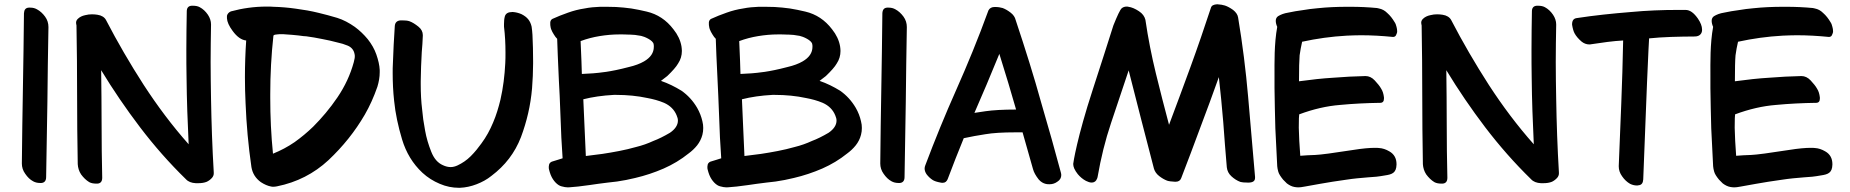

<svg xmlns="http://www.w3.org/2000/svg" viewBox="-20 -851 8635 896"><path d="M97.7 -40C108.4 -24.4 120.1 -12.7 134.8 -4.9C143.6 0 154.3 2.9 167 2.9H172.9C187.5 2 195.3 -7.8 195.3 -24.4C197.3 -140.6 199.2 -257.8 201.2 -375C202.1 -491.2 204.1 -608.4 206.1 -724.6C206.1 -742.2 201.2 -758.8 190.4 -773.4C179.7 -788.1 167 -799.8 152.3 -807.6C143.6 -812.5 133.8 -815.4 121.1 -815.4H114.3C99.6 -814.5 92.8 -805.7 91.8 -789.1C90.8 -671.9 88.9 -554.7 86.9 -438.5C85 -322.3 83 -205.1 82 -87.9C82 -71.3 86.9 -54.7 97.7 -40Z M358.4 -37.1C369.1 -22.5 381.8 -9.8 396.5 -1C405.3 3.9 417 5.9 429.7 5.9H434.6C449.2 4.9 457 -3.9 457 -21.5C455.1 -104.5 454.1 -188.5 454.1 -272.5C454.1 -356.4 453.1 -440.4 452.1 -523.4C507.8 -431.6 568.4 -342.8 633.8 -256.8C699.2 -170.9 770.5 -89.8 847.7 -14.6C858.4 -2.9 874 2.9 893.6 3.9H904.3C919.9 3.9 933.6 2 945.3 -2.9C955.1 -7.8 962.9 -13.7 969.7 -21.5C974.6 -27.3 977.5 -34.2 977.5 -41V-46.9C970.7 -161.1 966.8 -275.4 964.8 -389.6C963.9 -447.3 962.9 -503.9 962.9 -561.5C962.9 -619.1 963.9 -676.8 964.8 -734.4V-737.3C964.8 -752 960 -767.6 950.2 -782.2C939.5 -797.9 926.8 -809.6 912.1 -817.4C903.3 -822.3 892.6 -824.2 880.9 -824.2H874C859.4 -823.2 851.6 -814.5 851.6 -797.9C850.6 -738.3 849.6 -679.7 849.6 -620.1C849.6 -576.2 849.6 -531.2 850.6 -487.3C851.6 -383.8 855.5 -280.3 860.4 -177.7C783.2 -264.6 713.9 -357.4 650.4 -455.1C586.9 -553.7 528.3 -654.3 474.6 -757.8C467.8 -770.5 454.1 -779.3 434.6 -782.2C426.8 -783.2 418.9 -784.2 410.2 -784.2C399.4 -784.2 388.7 -783.2 377.9 -780.3C363.3 -777.3 351.6 -771.5 342.8 -762.7C337.9 -757.8 335 -752 335 -745.1C335 -741.2 335.9 -737.3 336.9 -732.4C338.9 -624 339.8 -516.6 339.8 -408.2C339.8 -300.8 340.8 -193.4 342.8 -85C343.8 -68.4 348.6 -51.8 358.4 -37.1Z M1153.3 -71.3C1158.2 -42 1172.9 -18.6 1197.3 -1C1213.9 9.8 1229.5 16.6 1245.1 19.5C1249 20.5 1252.9 20.5 1255.9 20.5C1261.7 20.5 1267.6 19.5 1272.5 18.6C1365.2 0 1445.3 -41 1512.7 -103.5C1580.1 -167 1636.7 -237.3 1682.6 -316.4C1705.1 -355.5 1724.6 -398.4 1741.2 -446.3C1748 -468.8 1752 -491.2 1752 -513.7V-524.4C1751 -546.9 1745.1 -571.3 1736.3 -596.7C1727.5 -622.1 1713.9 -645.5 1696.3 -668C1677.7 -690.4 1658.2 -709 1635.7 -725.6C1609.4 -744.1 1582 -758.8 1553.7 -767.6C1524.4 -776.4 1495.1 -784.2 1466.8 -791C1431.6 -799.8 1396.5 -805.7 1360.4 -810.5C1326.2 -815.4 1291 -818.4 1256.8 -819.3C1246.1 -820.3 1235.4 -820.3 1224.6 -820.3C1167 -820.3 1111.3 -812.5 1057.6 -797.9C1052.7 -795.9 1048.8 -793 1045.9 -790C1043 -787.1 1040 -782.2 1039.1 -777.3V-765.6C1040 -749 1048.8 -729.5 1065.4 -707C1085.9 -678.7 1107.4 -664.1 1128.9 -662.1C1125 -605.5 1123 -547.9 1123 -490.2C1123 -450.2 1124 -410.2 1126 -369.1C1129.9 -270.5 1138.7 -171.9 1153.3 -71.3ZM1253.9 -133.8C1245.1 -220.7 1241.2 -306.6 1241.2 -393.6V-412.1C1241.2 -503.9 1246.1 -594.7 1255.9 -683.6C1255.9 -687.5 1261.7 -689.5 1273.4 -690.4C1279.3 -691.4 1286.1 -691.4 1293 -691.4C1299.8 -691.4 1307.6 -691.4 1315.4 -690.4C1334 -689.5 1353.5 -687.5 1373 -685.5C1391.6 -682.6 1404.3 -681.6 1409.2 -681.6C1433.6 -678.7 1458 -673.8 1483.4 -668.9C1507.8 -664.1 1532.2 -659.2 1556.6 -652.3C1571.3 -649.4 1586.9 -644.5 1603.5 -637.7C1621.1 -629.9 1631.8 -616.2 1634.8 -597.7C1635.7 -594.7 1635.7 -591.8 1635.7 -588.9C1635.7 -585.9 1635.7 -582 1634.8 -578.1C1633.8 -572.3 1631.8 -566.4 1630.9 -560.5C1615.2 -502.9 1589.8 -448.2 1554.7 -396.5C1519.5 -344.7 1481.4 -299.8 1441.4 -259.8C1414.1 -233.4 1384.8 -209 1354.5 -187.5C1323.2 -166 1290 -148.4 1253.9 -133.8Z M1951.2 -44.9C1975.6 -22.5 2002 -5.9 2032.2 6.8C2061.5 19.5 2091.8 25.4 2122.1 25.4H2126C2152.3 24.4 2178.7 18.6 2204.1 8.8C2229.5 -1 2252.9 -13.7 2273.4 -30.3C2336.9 -78.1 2382.8 -137.7 2411.1 -210.9C2438.5 -284.2 2456.1 -359.4 2462.9 -438.5C2465.8 -477.5 2467.8 -515.6 2467.8 -553.7V-566.4C2467.8 -608.4 2466.8 -649.4 2464.8 -688.5C2463.9 -701.2 2462.9 -713.9 2460.9 -726.6C2458 -739.3 2453.1 -751 2445.3 -760.7C2437.5 -770.5 2426.8 -778.3 2413.1 -785.2C2399.4 -791 2386.7 -793.9 2374 -794.9H2370.1C2351.6 -794.9 2339.8 -788.1 2335.9 -774.4C2333 -763.7 2332 -752 2332 -739.3V-726.6C2336.9 -686.5 2338.9 -646.5 2338.9 -605.5C2338.9 -588.9 2338.9 -572.3 2337.9 -555.7C2335 -498 2328.1 -441.4 2315.4 -385.7C2306.6 -349.6 2295.9 -313.5 2281.2 -279.3C2266.6 -244.1 2249 -211.9 2226.6 -181.6C2219.7 -172.9 2212.9 -163.1 2204.1 -152.3C2195.3 -141.6 2186.5 -131.8 2176.8 -122.1C2158.2 -103.5 2137.7 -89.8 2115.2 -79.1C2104.5 -74.2 2093.8 -71.3 2083 -71.3C2071.3 -71.3 2059.6 -74.2 2046.9 -80.1C2022.5 -90.8 2004.9 -111.3 1992.2 -143.6C1979.5 -175.8 1969.7 -208 1963.9 -241.2C1960.9 -259.8 1958 -277.3 1955.1 -293.9C1953.1 -310.5 1951.2 -325.2 1950.2 -337.9C1945.3 -377 1943.4 -417 1943.4 -457V-472.7C1944.3 -517.6 1945.3 -562.5 1948.2 -607.4L1951.2 -645.5C1952.1 -658.2 1952.1 -670.9 1953.1 -683.6V-687.5C1953.1 -702.1 1946.3 -715.8 1932.6 -726.6C1918 -738.3 1904.3 -747.1 1890.6 -752C1881.8 -754.9 1871.1 -755.9 1857.4 -755.9H1849.6C1833 -754.9 1823.2 -746.1 1822.3 -728.5C1818.4 -670.9 1815.4 -612.3 1813.5 -554.7C1812.5 -540 1812.5 -525.4 1812.5 -510.7C1812.5 -466.8 1814.5 -423.8 1819.3 -379.9C1825.2 -321.3 1837.9 -261.7 1856.4 -200.2C1875 -138.7 1906.2 -86.9 1951.2 -44.9Z M2600.6 18.6C2611.3 21.5 2621.1 23.4 2629.9 23.4C2632.8 23.4 2635.7 23.4 2677.7 19.5C2702.1 16.6 2719.7 13.7 2730.5 12.7C2741.2 10.7 2754.9 8.8 2771.5 6.8C2801.8 2.9 2831.1 -1 2859.4 -3.9C2887.7 -7.8 2916 -13.7 2944.3 -20.5C2990.2 -31.2 3034.2 -45.9 3077.1 -64.5C3119.1 -83 3158.2 -106.4 3193.4 -134.8C3208 -145.5 3221.7 -158.2 3233.4 -172.9C3244.1 -186.5 3252.9 -203.1 3257.8 -221.7C3260.7 -232.4 3261.7 -243.2 3261.7 -253.9C3261.7 -263.7 3260.7 -274.4 3257.8 -285.2C3252.9 -306.6 3245.1 -327.1 3233.4 -347.7C3213.9 -380.9 3189.5 -407.2 3160.2 -427.7C3129.9 -446.3 3098.6 -461.9 3064.5 -473.6L3093.8 -496.1C3118.2 -519.5 3135.7 -539.1 3144.5 -554.7C3156.2 -572.3 3162.1 -591.8 3162.1 -613.3C3162.1 -620.1 3161.1 -627.9 3160.2 -634.8C3155.3 -663.1 3142.6 -689.5 3123 -713.9C3089.8 -757.8 3047.9 -785.2 2998 -796.9C2973.6 -802.7 2950.2 -807.6 2925.8 -811.5C2901.4 -814.5 2877.9 -817.4 2854.5 -818.4C2830.1 -819.3 2804.7 -819.3 2780.3 -819.3C2755.9 -818.4 2732.4 -816.4 2708 -811.5C2681.6 -807.6 2655.3 -800.8 2630.9 -792C2605.5 -783.2 2581.1 -773.4 2557.6 -762.7C2552.7 -759.8 2548.8 -754.9 2547.9 -747.1V-740.2C2547.9 -735.4 2547.9 -731.4 2548.8 -728.5C2549.8 -719.7 2552.7 -710.9 2557.6 -702.1C2562.5 -693.4 2567.4 -685.5 2572.3 -678.7L2580.1 -669.9C2581.1 -644.5 2582 -618.2 2583 -591.8C2586.9 -499 2589.8 -436.5 2591.8 -404.3C2592.8 -372.1 2594.7 -332 2596.7 -282.2L2599.6 -209L2605.5 -112.3L2584 -105.5C2570.3 -101.6 2561.5 -98.6 2558.6 -97.7C2553.7 -96.7 2543 -91.8 2542 -80.1C2541 -76.2 2541 -73.2 2541 -70.3C2541 -67.4 2541 -63.5 2542 -60.5C2543.9 -51.8 2546.9 -43 2549.8 -35.2C2561.5 -5.9 2583 14.6 2600.6 18.6ZM2713.9 -123 2708 -254.9C2706.1 -298.8 2704.1 -343.8 2702.1 -387.7C2744.1 -398.4 2791 -405.3 2844.7 -408.2H2854.5C2907.2 -408.2 2956.1 -403.3 3001 -393.6C3027.3 -388.7 3053.7 -381.8 3079.1 -371.1C3107.4 -358.4 3127 -338.9 3137.7 -312.5C3141.6 -303.7 3143.6 -295.9 3143.6 -288.1C3143.6 -267.6 3130.9 -248 3106.4 -231.4C3078.1 -214.8 3052.7 -202.1 3029.3 -193.4C3003.9 -181.6 2976.6 -171.9 2948.2 -165C2897.5 -150.4 2841.8 -140.6 2791 -132.8C2765.6 -129.9 2740.2 -126 2713.9 -123ZM2695.3 -505.9C2694.3 -529.3 2694.3 -549.8 2693.4 -566.4C2691.4 -604.5 2690.4 -635.7 2689.5 -659.2C2717.8 -669.9 2748 -677.7 2778.3 -682.6C2808.6 -687.5 2838.9 -690.4 2871.1 -690.4C2885.7 -690.4 2899.4 -690.4 2914.1 -689.5H2919.9C2933.6 -689.5 2951.2 -687.5 2971.7 -683.6C2986.3 -680.7 3028.3 -663.1 3030.3 -644.5C3031.2 -640.6 3031.2 -636.7 3031.2 -632.8C3031.2 -604.5 3015.6 -582 2985.4 -564.5C2966.8 -553.7 2943.4 -544.9 2914.1 -538.1C2825.2 -514.6 2778.3 -511.7 2747.1 -508.8C2730.5 -507.8 2712.9 -506.8 2695.3 -505.9Z M3340.8 18.6C3351.6 21.5 3361.3 23.4 3370.1 23.4C3373 23.4 3376 23.4 3418 19.5C3442.4 16.6 3460 13.7 3470.7 12.7C3481.4 10.7 3495.1 8.8 3511.7 6.8C3542 2.9 3571.3 -1 3599.6 -3.9C3627.9 -7.8 3656.2 -13.7 3684.6 -20.5C3730.5 -31.2 3774.4 -45.9 3817.4 -64.5C3859.4 -83 3898.4 -106.4 3933.6 -134.8C3948.2 -145.5 3961.9 -158.2 3973.6 -172.9C3984.4 -186.5 3993.2 -203.1 3998 -221.7C4001 -232.4 4002 -243.2 4002 -253.9C4002 -263.7 4001 -274.4 3998 -285.2C3993.2 -306.6 3985.4 -327.1 3973.6 -347.7C3954.1 -380.9 3929.7 -407.2 3900.4 -427.7C3870.1 -446.3 3838.9 -461.9 3804.7 -473.6L3834 -496.1C3858.4 -519.5 3876 -539.1 3884.8 -554.7C3896.5 -572.3 3902.3 -591.8 3902.3 -613.3C3902.3 -620.1 3901.4 -627.9 3900.4 -634.8C3895.5 -663.1 3882.8 -689.5 3863.3 -713.9C3830.1 -757.8 3788.1 -785.2 3738.3 -796.9C3713.9 -802.7 3690.4 -807.6 3666 -811.5C3641.6 -814.5 3618.2 -817.4 3594.7 -818.4C3570.3 -819.3 3544.9 -819.3 3520.5 -819.3C3496.1 -818.4 3472.7 -816.4 3448.2 -811.5C3421.9 -807.6 3395.5 -800.8 3371.1 -792C3345.7 -783.2 3321.3 -773.4 3297.9 -762.7C3293 -759.8 3289.1 -754.9 3288.1 -747.1V-740.2C3288.1 -735.4 3288.1 -731.4 3289.1 -728.5C3290 -719.7 3293 -710.9 3297.9 -702.1C3302.7 -693.4 3307.6 -685.5 3312.5 -678.7L3320.3 -669.9C3321.3 -644.5 3322.3 -618.2 3323.2 -591.8C3327.1 -499 3330.1 -436.5 3332 -404.3C3333 -372.1 3335 -332 3336.9 -282.2L3339.8 -209L3345.7 -112.3L3324.2 -105.5C3310.5 -101.6 3301.8 -98.6 3298.8 -97.7C3293.9 -96.7 3283.2 -91.8 3282.2 -80.1C3281.2 -76.2 3281.2 -73.2 3281.2 -70.3C3281.2 -67.4 3281.2 -63.5 3282.2 -60.5C3284.2 -51.8 3287.1 -43 3290 -35.2C3301.8 -5.9 3323.2 14.6 3340.8 18.6ZM3454.1 -123 3448.2 -254.9C3446.3 -298.8 3444.3 -343.8 3442.4 -387.7C3484.4 -398.4 3531.2 -405.3 3585 -408.2H3594.7C3647.5 -408.2 3696.3 -403.3 3741.2 -393.6C3767.6 -388.7 3793.9 -381.8 3819.3 -371.1C3847.7 -358.4 3867.2 -338.9 3877.9 -312.5C3881.8 -303.7 3883.8 -295.9 3883.8 -288.1C3883.8 -267.6 3871.1 -248 3846.7 -231.4C3818.4 -214.8 3793 -202.1 3769.5 -193.4C3744.1 -181.6 3716.8 -171.9 3688.5 -165C3637.7 -150.4 3582 -140.6 3531.2 -132.8C3505.9 -129.9 3480.5 -126 3454.1 -123ZM3435.5 -505.9C3434.6 -529.3 3434.6 -549.8 3433.6 -566.4C3431.6 -604.5 3430.7 -635.7 3429.7 -659.2C3458 -669.9 3488.3 -677.7 3518.6 -682.6C3548.8 -687.5 3579.1 -690.4 3611.3 -690.4C3626 -690.4 3639.6 -690.4 3654.3 -689.5H3660.2C3673.8 -689.5 3691.4 -687.5 3711.9 -683.6C3726.6 -680.7 3768.6 -663.1 3770.5 -644.5C3771.5 -640.6 3771.5 -636.7 3771.5 -632.8C3771.5 -604.5 3755.9 -582 3725.6 -564.5C3707 -553.7 3683.6 -544.9 3654.3 -538.1C3565.4 -514.6 3518.6 -511.7 3487.3 -508.8C3470.7 -507.8 3453.1 -506.8 3435.5 -505.9Z M4103.5 -40C4114.3 -24.4 4126 -12.7 4140.6 -4.9C4149.4 0 4160.2 2.9 4172.9 2.9H4178.7C4193.4 2 4201.2 -7.8 4201.2 -24.4C4203.1 -140.6 4205.1 -257.8 4207 -375C4208 -491.2 4210 -608.4 4211.9 -724.6C4211.9 -742.2 4207 -758.8 4196.3 -773.4C4185.5 -788.1 4172.9 -799.8 4158.2 -807.6C4149.4 -812.5 4139.6 -815.4 4127 -815.4H4120.1C4105.5 -814.5 4098.6 -805.7 4097.7 -789.1C4096.7 -671.9 4094.7 -554.7 4092.8 -438.5C4090.8 -322.3 4088.9 -205.1 4087.9 -87.9C4087.9 -71.3 4092.8 -54.7 4103.5 -40Z M4303.7 -38.1C4312.5 -26.4 4322.3 -17.6 4333 -10.7C4340.8 -5.9 4352.5 -2 4369.1 1C4372.1 2 4375 2 4377.9 2H4379.9C4390.6 2 4397.5 -3.9 4402.3 -14.6C4426.8 -79.1 4451.2 -142.6 4477.5 -206.1C4510.7 -212.9 4543.9 -219.7 4578.1 -224.6C4612.3 -230.5 4659.2 -233.4 4718.8 -233.4H4752C4770.5 -169.9 4786.1 -112.3 4800.8 -61.5C4804.7 -46.9 4813.5 -31.2 4827.1 -13.7C4847.7 10.7 4873 8.8 4877.9 8.8C4891.6 8.8 4903.3 4.9 4914.1 -2.9C4926.8 -10.7 4932.6 -21.5 4932.6 -34.2C4932.6 -38.1 4931.6 -42 4930.7 -45.9C4904.3 -144.5 4874 -252.9 4838.9 -372.1C4805.7 -492.2 4765.6 -620.1 4719.7 -757.8C4716.8 -770.5 4709 -782.2 4696.3 -792C4683.6 -801.8 4671.9 -808.6 4659.2 -813.5C4649.4 -816.4 4637.7 -818.4 4623 -818.4H4622.1C4608.4 -818.4 4598.6 -813.5 4592.8 -802.7C4544.9 -670.9 4494.1 -547.9 4442.4 -431.6C4390.6 -315.4 4342.8 -198.2 4297.9 -79.1C4295.9 -74.2 4294.9 -69.3 4294.9 -64.5C4294.9 -55.7 4297.9 -46.9 4303.7 -38.1ZM4527.3 -324.2C4564.5 -409.2 4603.5 -501 4643.6 -599.6C4673.8 -502.9 4700.2 -416 4721.7 -339.8C4661.1 -339.8 4613.3 -336.9 4579.1 -332C4562.5 -329.1 4544.9 -327.1 4527.3 -324.2Z M5009.8 -38.1C5020.5 -25.4 5033.2 -14.6 5047.9 -6.8C5057.6 -2 5066.4 1 5074.2 1C5078.1 1 5082 0 5085 -1C5089.8 -2.9 5092.8 -5.9 5095.7 -9.8C5098.6 -14.6 5101.6 -20.5 5102.5 -27.3C5117.2 -112.3 5137.7 -196.3 5165 -277.3C5192.4 -359.4 5219.7 -441.4 5247.1 -522.5C5266.6 -445.3 5286.1 -369.1 5305.7 -293C5326.2 -215.8 5345.7 -139.6 5365.2 -63.5C5369.1 -50.8 5377 -39.1 5389.6 -29.3C5402.3 -19.5 5414.1 -12.7 5426.8 -7.8C5435.5 -4.9 5447.3 -3.9 5462.9 -2.9H5466.8C5479.5 -2.9 5488.3 -8.8 5492.2 -19.5C5522.5 -97.7 5551.8 -175.8 5581.1 -254.9C5611.3 -334 5639.6 -412.1 5668 -491.2C5675.8 -421.9 5682.6 -351.6 5688.5 -281.2C5693.4 -210.9 5699.2 -140.6 5705.1 -70.3C5707 -53.7 5713.9 -40 5726.6 -28.3C5739.3 -16.6 5752.9 -7.8 5768.6 -2C5775.4 0 5786.1 1 5800.8 1H5809.6C5828.1 0 5836.9 -6.8 5836.9 -21.5V-25.4C5826.2 -149.4 5815.4 -274.4 5804.7 -398.4C5793.9 -522.5 5778.3 -646.5 5757.8 -769.5C5755.9 -782.2 5748 -793.9 5734.4 -804.7C5720.7 -814.5 5708 -821.3 5696.3 -825.2C5687.5 -828.1 5675.8 -830.1 5660.2 -831.1C5643.6 -830.1 5633.8 -825.2 5630.9 -814.5C5600.6 -722.7 5569.3 -630.9 5536.1 -540C5502.9 -449.2 5469.7 -359.4 5435.5 -268.6C5414.1 -348.6 5393.6 -428.7 5374 -508.8C5354.5 -588.9 5337.9 -671.9 5325.2 -758.8C5321.3 -774.4 5311.5 -788.1 5294.9 -798.8C5277.3 -810.5 5260.7 -817.4 5246.1 -819.3C5243.2 -820.3 5240.2 -820.3 5237.3 -820.3C5228.5 -820.3 5220.7 -817.4 5214.8 -812.5C5207 -805.7 5194.3 -778.3 5175.8 -732.4C5148.4 -645.5 5116.2 -545.9 5080.1 -434.6C5005.9 -208 4988.3 -89.8 4988.3 -85.9C4988.3 -79.1 4990.2 -71.3 4993.2 -64.5C4997.1 -55.7 5002.9 -46.9 5009.8 -38.1Z M6020.5 21.5C6026.4 22.5 6032.2 23.4 6039.1 23.4C6054.7 23.4 6071.3 18.6 6140.6 6.8C6176.8 0 6217.8 -5.9 6264.6 -12.7C6295.9 -17.6 6329.1 -20.5 6364.3 -23.4C6389.6 -24.4 6416 -27.3 6442.4 -32.2C6476.6 -37.1 6496.1 -43.9 6497.1 -83V-85C6497.1 -111.3 6486.3 -131.8 6463.9 -144.5C6447.3 -154.3 6431.6 -159.2 6416 -160.2C6410.2 -161.1 6403.3 -161.1 6396.5 -161.1C6372.1 -161.1 6337.9 -158.2 6295.9 -151.4C6202.1 -136.7 6142.6 -128.9 6118.2 -127.9C6092.8 -127 6069.3 -126 6047.9 -124C6043.9 -172.9 6042 -216.8 6041 -254.9C6041 -293 6042 -314.5 6043 -317.4C6108.4 -341.8 6171.9 -356.4 6233.4 -361.3C6294.9 -367.2 6357.4 -370.1 6418.9 -371.1H6420.9C6432.6 -371.1 6438.5 -377.9 6438.5 -390.6V-396.5C6436.5 -413.1 6432.6 -425.8 6425.8 -436.5C6418.9 -449.2 6408.2 -461.9 6395.5 -475.6C6382.8 -489.3 6368.2 -496.1 6352.5 -496.1C6301.8 -495.1 6252 -492.2 6202.1 -488.3C6152.3 -485.4 6099.6 -479.5 6042 -471.7C6042 -530.3 6043 -570.3 6044.9 -592.8C6047.9 -614.3 6051.8 -635.7 6056.6 -656.2C6124 -670.9 6193.4 -680.7 6264.6 -684.6C6287.1 -685.5 6308.6 -686.5 6331.1 -686.5C6379.9 -686.5 6429.7 -683.6 6479.5 -678.7H6481.4C6486.3 -678.7 6491.2 -680.7 6494.1 -685.5C6497.1 -691.4 6499 -696.3 6500 -701.2V-706.1C6500 -711.9 6499 -718.8 6497.1 -725.6C6495.1 -734.4 6492.2 -742.2 6487.3 -749C6478.5 -763.7 6467.8 -778.3 6453.1 -791C6442.4 -801.8 6429.7 -808.6 6415 -811.5C6412.1 -812.5 6409.2 -812.5 6406.2 -813.5C6365.2 -817.4 6324.2 -819.3 6284.2 -819.3H6266.6C6219.7 -819.3 6173.8 -817.4 6127.9 -812.5C6104.5 -810.5 6082 -807.6 6059.6 -803.7C6037.1 -800.8 6013.7 -796.9 5991.2 -792C5972.7 -789.1 5957 -783.2 5944.3 -775.4C5937.5 -770.5 5933.6 -763.7 5933.6 -753.9C5933.6 -746.1 5935.5 -736.3 5940.4 -725.6C5925.8 -646.5 5927.7 -557.6 5927.7 -498V-439.5C5928.7 -377 5929.7 -314.5 5931.6 -252C5934.6 -189.5 5937.5 -130.9 5940.4 -75.2C5941.4 -67.4 5942.4 -58.6 5945.3 -49.8C5948.2 -39.1 5956.1 -27.3 5967.8 -12.7L5985.4 4.9C5997.1 13.7 6008.8 19.5 6020.5 21.5Z M6635.7 -37.1C6646.5 -22.5 6659.2 -9.8 6673.8 -1C6682.6 3.9 6694.3 5.9 6707 5.9H6711.9C6726.6 4.9 6734.4 -3.9 6734.4 -21.5C6732.4 -104.5 6731.4 -188.5 6731.4 -272.5C6731.4 -356.4 6730.5 -440.4 6729.5 -523.4C6785.2 -431.6 6845.7 -342.8 6911.1 -256.8C6976.6 -170.9 7047.9 -89.8 7125 -14.6C7135.7 -2.9 7151.4 2.9 7170.9 3.9H7181.6C7197.3 3.9 7210.9 2 7222.7 -2.9C7232.4 -7.8 7240.2 -13.7 7247.1 -21.5C7252 -27.3 7254.9 -34.2 7254.9 -41V-46.9C7248 -161.1 7244.1 -275.4 7242.2 -389.6C7241.2 -447.3 7240.2 -503.9 7240.2 -561.5C7240.2 -619.1 7241.2 -676.8 7242.2 -734.4V-737.3C7242.2 -752 7237.3 -767.6 7227.5 -782.2C7216.8 -797.9 7204.1 -809.6 7189.5 -817.4C7180.7 -822.3 7169.9 -824.2 7158.2 -824.2H7151.4C7136.7 -823.2 7128.9 -814.5 7128.9 -797.9C7127.9 -738.3 7127 -679.7 7127 -620.1C7127 -576.2 7127 -531.2 7127.9 -487.3C7128.9 -383.8 7132.8 -280.3 7137.7 -177.7C7060.5 -264.6 6991.2 -357.4 6927.7 -455.1C6864.3 -553.7 6805.7 -654.3 6752 -757.8C6745.1 -770.5 6731.4 -779.3 6711.9 -782.2C6704.1 -783.2 6696.3 -784.2 6687.5 -784.2C6676.8 -784.2 6666 -783.2 6655.3 -780.3C6640.6 -777.3 6628.9 -771.5 6620.1 -762.7C6615.2 -757.8 6612.3 -752 6612.3 -745.1C6612.3 -741.2 6613.3 -737.3 6614.3 -732.4C6616.2 -624 6617.2 -516.6 6617.2 -408.2C6617.2 -300.8 6618.2 -193.4 6620.1 -85C6621.1 -68.4 6626 -51.8 6635.7 -37.1Z M7534.2 -77.1V-74.2C7534.2 -58.6 7539.1 -43 7549.8 -28.3C7560.5 -12.7 7573.2 -1 7586.9 6.8C7596.7 11.7 7607.4 14.6 7619.1 14.6C7621.1 14.6 7623 14.6 7626 13.7C7640.6 12.7 7647.5 2.9 7648.4 -13.7L7660.2 -315.4C7664.1 -416 7668 -517.6 7672.9 -618.2L7675.8 -671.9C7707 -674.8 7741.2 -677.7 7778.3 -678.7C7814.5 -679.7 7851.6 -680.7 7888.7 -680.7C7916 -680.7 7922.9 -699.2 7922.9 -710V-713.9C7922.9 -728.5 7916 -746.1 7903.3 -764.6C7884.8 -791 7866.2 -804.7 7845.7 -804.7H7809.6C7737.3 -804.7 7664.1 -801.8 7590.8 -794.9C7505.9 -788.1 7420.9 -779.3 7337.9 -766.6C7323.2 -764.6 7316.4 -754.9 7316.4 -737.3V-735.4C7319.3 -717.8 7323.2 -704.1 7328.1 -695.3C7335 -682.6 7345.7 -669.9 7360.4 -657.2C7371.1 -648.4 7383.8 -643.6 7396.5 -643.6C7399.4 -643.6 7402.3 -643.6 7405.3 -644.5C7429.7 -647.5 7455.1 -651.4 7481.4 -655.3C7506.8 -658.2 7531.2 -661.1 7554.7 -662.1C7552.7 -562.5 7549.8 -463.9 7545.9 -367.2L7534.2 -77.1Z M8054.7 21.5C8060.5 22.5 8066.4 23.4 8073.2 23.4C8088.9 23.4 8105.5 18.6 8174.8 6.8C8210.9 0 8252 -5.9 8298.8 -12.7C8330.1 -17.6 8363.3 -20.5 8398.4 -23.4C8423.8 -24.4 8450.2 -27.3 8476.6 -32.2C8510.7 -37.1 8530.3 -43.9 8531.2 -83V-85C8531.2 -111.3 8520.5 -131.8 8498 -144.5C8481.4 -154.3 8465.8 -159.2 8450.2 -160.2C8444.3 -161.1 8437.5 -161.1 8430.7 -161.1C8406.2 -161.1 8372.1 -158.2 8330.1 -151.4C8236.3 -136.7 8176.8 -128.9 8152.3 -127.9C8127 -127 8103.5 -126 8082 -124C8078.1 -172.9 8076.2 -216.8 8075.2 -254.9C8075.2 -293 8076.2 -314.5 8077.1 -317.4C8142.6 -341.8 8206.1 -356.4 8267.6 -361.3C8329.1 -367.2 8391.6 -370.1 8453.1 -371.1H8455.1C8466.8 -371.1 8472.7 -377.9 8472.7 -390.6V-396.5C8470.7 -413.1 8466.8 -425.8 8460 -436.5C8453.1 -449.2 8442.4 -461.9 8429.7 -475.6C8417 -489.3 8402.3 -496.1 8386.7 -496.1C8335.9 -495.1 8286.1 -492.2 8236.3 -488.3C8186.5 -485.4 8133.8 -479.5 8076.2 -471.7C8076.2 -530.3 8077.1 -570.3 8079.1 -592.8C8082 -614.3 8085.9 -635.7 8090.8 -656.2C8158.2 -670.9 8227.5 -680.7 8298.8 -684.6C8321.3 -685.5 8342.8 -686.5 8365.2 -686.5C8414.1 -686.5 8463.9 -683.6 8513.7 -678.7H8515.6C8520.5 -678.7 8525.4 -680.7 8528.3 -685.5C8531.2 -691.4 8533.2 -696.3 8534.2 -701.2V-706.1C8534.2 -711.9 8533.2 -718.8 8531.2 -725.6C8529.3 -734.4 8526.4 -742.2 8521.5 -749C8512.7 -763.7 8502 -778.3 8487.3 -791C8476.6 -801.8 8463.9 -808.6 8449.2 -811.5C8446.3 -812.5 8443.4 -812.5 8440.4 -813.5C8399.4 -817.4 8358.4 -819.3 8318.4 -819.3H8300.8C8253.9 -819.3 8208 -817.4 8162.1 -812.5C8138.7 -810.5 8116.2 -807.6 8093.8 -803.7C8071.3 -800.8 8047.9 -796.9 8025.4 -792C8006.8 -789.1 7991.2 -783.2 7978.5 -775.4C7971.7 -770.5 7967.8 -763.7 7967.8 -753.9C7967.8 -746.1 7969.7 -736.3 7974.6 -725.6C7960 -646.5 7961.9 -557.6 7961.9 -498V-439.5C7962.9 -377 7963.9 -314.5 7965.8 -252C7968.8 -189.5 7971.7 -130.9 7974.6 -75.2C7975.6 -67.4 7976.6 -58.6 7979.5 -49.8C7982.4 -39.1 7990.2 -27.3 8002 -12.7L8019.5 4.9C8031.2 13.7 8043 19.5 8054.7 21.5Z"/></svg>

Font: ChillSide Comic
Style: Regular
Weight: 400
Designer: Koroletov, Abay Emes
Version: Version 1.000